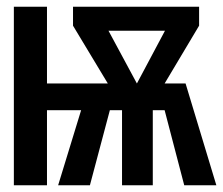

<svg xmlns="http://www.w3.org/2000/svg" viewBox="-20 -548 660 568"><path d="M620 0H525L467 -222H432V0H341V-222H305L246 0H152L220 -222H119V0H21V-528H119V-301H299L196 -472V-528H569V-472L467 -301H529ZM385 -301 468 -457H301Z"/></svg>

Font: Fira Mono Medium
Style: Regular
Weight: 500
Designer: Carrois Corporate & Edenspiekermann AG
Foundry: Carrois Corporate GbR & Edenspiekermann AG
Version: Version 3.206